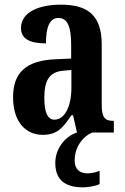

<svg xmlns="http://www.w3.org/2000/svg" viewBox="-20 -568 534 823"><path d="M163 10C225 10 249 -19 286 -74H293L310 0C264 14 217 65 217 130C217 204 259 235 337 235C355 235 390 230 407 221V164C387 172 370 175 355 175C322 175 300 158 300 120C300 57 341 13 376 0H468V-50H465C428 -50 416 -66 416 -121V-377C416 -502 357 -548 241 -548C145 -548 70 -515 70 -448C70 -403 105 -382 177 -382C177 -450 192 -491 230 -491C272 -491 285 -449 285 -374V-317L218 -314C96 -309 36 -260 36 -152C36 -42 93 10 163 10ZM213 -55C183 -55 170 -90 170 -147C170 -222 190 -260 252 -265L286 -268V-191C286 -111 257 -55 213 -55Z"/></svg>

Font: Noto Serif Georgian ExtraCondensed Bold
Style: Regular
Weight: 700
Width: 2
Designer: Monotype Design Team, Akaki Razmadze
Foundry: Google LLC
Version: Version 2.003